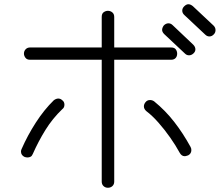

<svg xmlns="http://www.w3.org/2000/svg" viewBox="-20 -769 1040 906"><path d="M948 -606 850 -698Q840 -707 840 -719Q840 -730 849 -739Q859 -749 869 -749Q879 -749 890 -740L988 -648Q997 -639 997 -627Q997 -615 989 -607Q980 -597 968 -597Q957 -597 948 -606ZM489 117Q477 117 468.5 109Q460 101 460 88V-487H122Q107 -487 100 -496.5Q93 -506 93 -516Q93 -528 101 -536.5Q109 -545 122 -545H460V-689Q460 -705 469.5 -711.5Q479 -718 489 -718Q501 -718 510 -710.5Q519 -703 519 -689V-545H787Q803 -545 809.5 -536Q816 -527 816 -516Q816 -503 808.5 -495Q801 -487 787 -487H519V88Q519 101 510.5 109Q502 117 489 117ZM853 -516 755 -608Q745 -618 745 -628Q745 -638 753 -649Q763 -659 775 -659Q786 -659 795 -650L892 -558Q902 -548 902 -536Q902 -526 894 -518Q884 -508 872 -508Q861 -508 853 -516ZM97 -28Q79 -36 79 -54Q79 -60 82 -66Q110 -130 149 -190.5Q188 -251 234 -296Q245 -304 255 -304Q266 -304 275 -295Q284 -288 284 -275Q284 -261 274 -254Q228 -210 194.5 -156Q161 -102 135 -43Q131 -33 124.5 -29.5Q118 -26 110 -26Q105 -26 97 -28ZM868 -36Q864 -35 860 -33.5Q856 -32 851 -32Q837 -32 828 -48Q809 -83 783 -120Q757 -157 728 -190Q699 -223 670 -245Q659 -255 659 -267Q659 -277 666 -286Q674 -297 688 -297Q698 -297 707 -291Q760 -248 802 -194Q844 -140 879 -76Q883 -69 883 -61Q883 -44 868 -36Z"/></svg>

Font: Hachi Maru Pop
Style: Regular
Weight: 400
Designer: Nontynet
Foundry: Nontynet
Version: Version 1.300